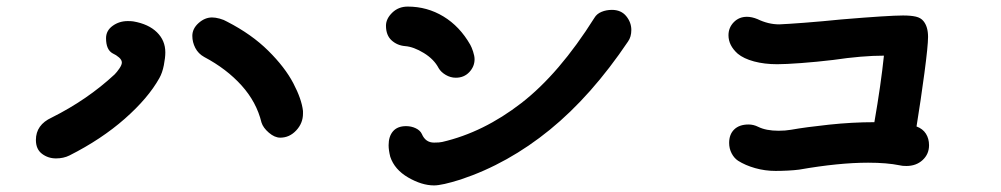

<svg xmlns="http://www.w3.org/2000/svg" viewBox="-20 -631 3040 583"><path d="M774 -259Q759 -321 713.5 -371.5Q668 -422 600 -458Q582 -468 573 -485.5Q564 -503 564 -522Q564 -544 583 -561Q602 -578 624 -578Q634 -578 647 -574.5Q660 -571 670 -565Q744 -527 794.5 -477Q845 -427 870.5 -378.5Q896 -330 900 -294V-286Q900 -257 879.5 -235Q859 -213 831 -213Q814 -213 796.5 -228Q779 -243 774 -259ZM89 -206Q89 -252 137 -274Q245 -328 328 -405Q335 -412 342.5 -423Q350 -434 350 -441Q350 -449 341.5 -456.5Q333 -464 322 -469Q302 -480 302 -515Q302 -538 322 -552.5Q342 -567 368 -567Q379 -567 385 -566Q431 -558 456.5 -533Q482 -508 482 -472Q482 -456 477.5 -433Q473 -410 464 -394Q430 -333 359 -270.5Q288 -208 191 -159Q173 -150 150 -150Q126 -150 107.5 -164Q89 -178 89 -206Z M1312 -424Q1298 -451 1267 -470Q1236 -489 1210 -491Q1186 -493 1169 -508.5Q1152 -524 1152 -553Q1152 -574 1171 -592.5Q1190 -611 1218 -611Q1277 -611 1326.5 -581Q1376 -551 1408 -495Q1412 -488 1416.5 -474.5Q1421 -461 1421 -451Q1421 -429 1405 -412Q1389 -395 1364 -395Q1348 -395 1333.5 -403.5Q1319 -412 1312 -424ZM1165 -155Q1160 -175 1160 -190Q1160 -217 1173.5 -232.5Q1187 -248 1213 -248Q1229 -248 1242.5 -241.5Q1256 -235 1261 -224Q1272 -198 1298 -198Q1315 -198 1323 -200Q1448 -229 1563 -318Q1678 -407 1785 -577Q1792 -589 1806.5 -595Q1821 -601 1838 -601Q1866 -601 1881.5 -582Q1897 -563 1897 -540Q1897 -519 1887 -505Q1776 -340 1649.5 -237Q1523 -134 1379 -86Q1322 -68 1298 -68Q1261 -68 1219.5 -92Q1178 -116 1165 -155Z M2801 -190Q2801 -163 2781.5 -145Q2762 -127 2732 -127Q2719 -127 2712 -129Q2673 -137 2616 -137Q2527 -137 2407 -116Q2392 -114 2372 -113Q2352 -112 2335 -112Q2303 -112 2273 -120.5Q2243 -129 2221 -143Q2209 -151 2201.5 -165.5Q2194 -180 2194 -197Q2194 -223 2209.5 -238Q2225 -253 2253 -253Q2268 -253 2282 -246Q2306 -234 2344 -234Q2365 -234 2382 -237Q2427 -245 2497.5 -252.5Q2568 -260 2635 -260Q2655 -375 2664 -462Q2598 -462 2510 -449Q2460 -443 2412.5 -439.5Q2365 -436 2340 -436Q2301 -436 2269.5 -444.5Q2238 -453 2220 -468Q2192 -493 2192 -524Q2192 -547 2208 -563.5Q2224 -580 2248 -580Q2263 -580 2280 -573Q2313 -557 2346 -557Q2371 -558 2423.5 -562Q2476 -566 2535 -572Q2679 -584 2722 -584Q2746 -584 2761 -580.5Q2776 -577 2784 -567Q2798 -550 2798 -519Q2798 -492 2787 -409.5Q2776 -327 2763 -247Q2782 -240 2791.5 -225Q2801 -210 2801 -190Z"/></svg>

Font: Tsukimi Rounded
Style: Bold
Weight: 700
Designer: Takashi Funayama
Foundry: Takashi Funayama
Version: Version 1.032; ttfautohint (v1.8.3)